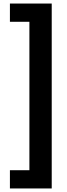

<svg xmlns="http://www.w3.org/2000/svg" viewBox="-20 -820 381 1084"><path d="M36 244V141H146V-697H36V-800H272V244Z"/></svg>

Font: Noto Sans Tamil
Style: Bold
Weight: 700
Designer: Jelle Bosma - Monotype Design Team
Foundry: Monotype Imaging Inc.
Version: Version 2.004; ttfautohint (v1.8.4.7-5d5b)